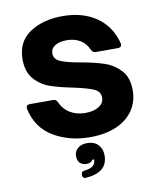

<svg xmlns="http://www.w3.org/2000/svg" viewBox="-86 -644 754 910"><g transform="rotate(-10 291.0 -189.0)"><path d="M35 -173V-177Q35 -192 52 -192H165Q179 -192 185 -178Q201 -142 232.5 -123.5Q264 -105 305 -105Q344 -105 369.5 -120.5Q395 -136 395 -163Q395 -193 365 -206Q335 -219 270 -233Q204 -246 160.5 -261Q117 -276 86 -311Q55 -346 55 -406Q55 -491 118.5 -533.5Q182 -576 277 -576Q374 -576 440 -530Q506 -484 527 -400V-396Q527 -381 510 -381H403Q388 -381 382 -395Q368 -428 340.5 -444Q313 -460 277 -460Q241 -460 220 -446.5Q199 -433 199 -410Q199 -382 229 -369Q259 -356 323 -345Q391 -333 435.5 -318Q480 -303 512 -268.5Q544 -234 544 -173Q544 -118 515.5 -76Q487 -34 433.5 -11Q380 12 307 12Q208 12 131.5 -33.5Q55 -79 35 -173ZM252 198Q237 198 237 182Q237 163 255 163Q298 158 305 133Q307 125 307 119H298Q290 134 268 134Q249 134 237 122.5Q225 111 225 90Q225 66 242 51.5Q259 37 287 37Q322 37 340.5 57.5Q359 78 359 109Q359 190 255 198Z"/></g></svg>

Font: Open Sauce Two ExtraBold
Style: Regular
Weight: 800
Designer: Alfredo Marco Pradil
Foundry: Creative Sauce Fz LLC
Version: Version 1.477